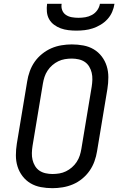

<svg xmlns="http://www.w3.org/2000/svg" viewBox="-20 -975 640 1003"><path d="M254 8Q223 8 193.5 2.5Q164 -3 139.5 -17.5Q115 -32 97.5 -55Q80 -78 71.5 -105.5Q63 -133 63 -163.5Q63 -194 68 -225L122 -550Q126 -576 135.5 -602.5Q145 -629 161 -652Q177 -675 200 -693.5Q223 -712 248.5 -723Q274 -734 301.5 -738.5Q329 -743 355 -743Q386 -743 415.5 -737.5Q445 -732 469.5 -717.5Q494 -703 511.5 -680Q529 -657 537.5 -629.5Q546 -602 546 -571.5Q546 -541 541 -510L487 -185Q483 -159 473.5 -132.5Q464 -106 448 -83Q432 -60 409.5 -41.5Q387 -23 361 -12Q335 -1 307.5 3.5Q280 8 254 8ZM254 -66Q272 -66 290 -69Q308 -72 324.5 -80Q341 -88 355.5 -100.5Q370 -113 380.5 -129Q391 -145 396.5 -162Q402 -179 405 -197L459 -522Q462 -541 462.5 -559.5Q463 -578 459 -595Q455 -612 446 -627Q437 -642 423 -651.5Q409 -661 391 -665Q373 -669 355 -669Q337 -669 319 -666Q301 -663 284.5 -655Q268 -647 253.5 -634.5Q239 -622 228.5 -606Q218 -590 212.5 -573Q207 -556 204 -538L150 -213Q147 -194 146.5 -175.5Q146 -157 150 -140Q154 -123 163 -108Q172 -93 186 -83.5Q200 -74 218 -70Q236 -66 254 -66ZM379 -815Q358 -815 337 -817.5Q316 -820 297 -827Q278 -834 262 -846Q246 -858 236.5 -875Q227 -892 225 -913Q223 -934 226 -955H302Q299 -937 305 -921.5Q311 -906 324.5 -897Q338 -888 355 -885Q372 -882 390 -882Q408 -882 426 -885Q444 -888 460.5 -897Q477 -906 488 -921.5Q499 -937 502 -955H578Q575 -934 566 -913Q557 -892 541.5 -875Q526 -858 506 -846Q486 -834 465 -827Q444 -820 422 -817.5Q400 -815 379 -815Z"/></svg>

Font: Iosevka HT Extended
Style: Italic
Weight: 400
Width: 7
Italic angle: -9°
Monospace: yes
Designer: Belleve Invis
Foundry: Belleve Invis
Version: Version 32.3.0; ttfautohint (v1.8.4)